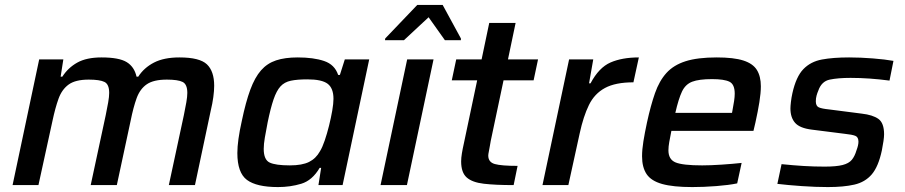

<svg xmlns="http://www.w3.org/2000/svg" viewBox="-20 -751 3673 779"><path d="M31 0 139 -510H237L226 -440H233Q256 -476 293.5 -497Q331 -518 392 -518Q463 -518 494 -499Q525 -480 534 -440H541Q564 -476 604.5 -497Q645 -518 708 -518Q790 -518 819.5 -490Q849 -462 849 -403Q849 -383 845.5 -357Q842 -331 835 -302L771 0H665L726 -284Q732 -313 736 -336Q740 -359 740 -374Q740 -409 721 -418.5Q702 -428 657 -428Q603 -428 575.5 -409Q548 -390 534.5 -353Q521 -316 510 -261L454 0H348L409 -284Q415 -313 419 -336Q423 -359 423 -374Q423 -409 404 -418.5Q385 -428 340 -428Q286 -428 258.5 -408Q231 -388 217.5 -350.5Q204 -313 193 -261L136 0Z M1108 8Q1021 8 982 -21Q943 -50 943 -130Q943 -155 947.5 -187.5Q952 -220 961 -260Q977 -337 995.5 -387Q1014 -437 1039 -465.5Q1064 -494 1100 -506Q1136 -518 1188 -518Q1252 -518 1295 -503.5Q1338 -489 1352 -447H1359L1379 -510H1478L1370 0H1272L1283 -70H1277Q1247 -19 1202.5 -5.5Q1158 8 1108 8ZM1156 -80Q1206 -80 1234 -94Q1262 -108 1278 -137Q1288 -153 1297.5 -181Q1307 -209 1315 -241Q1323 -273 1328 -302Q1333 -331 1333 -350Q1333 -393 1309.5 -411Q1286 -429 1227 -429Q1186 -429 1160 -423.5Q1134 -418 1118 -400.5Q1102 -383 1090 -348Q1078 -313 1066 -255Q1059 -219 1054.5 -192.5Q1050 -166 1050 -147Q1050 -103 1074 -91.5Q1098 -80 1156 -80Z M1524 0 1632 -510H1739L1631 0ZM1542 -588 1543 -595 1673 -731H1776L1850 -595V-588H1785L1719 -681L1619 -588Z M2064 0Q1990 0 1943 -5.5Q1896 -11 1873.5 -31Q1851 -51 1851 -96Q1851 -110 1854 -128.5Q1857 -147 1862 -169L1916 -425H1813L1831 -510H1934L1965 -658H2072L2041 -510H2163L2145 -425H2023L1971 -179Q1970 -174 1968 -161.5Q1966 -149 1963.5 -137Q1961 -125 1961 -120Q1961 -93 1987.5 -85.5Q2014 -78 2080 -78Z M2181 0 2289 -510H2387L2370 -413H2376Q2410 -477 2457 -497.5Q2504 -518 2572 -518L2550 -417Q2477 -417 2434.5 -394Q2392 -371 2369.5 -325Q2347 -279 2332 -210L2286 0Z M2789 8Q2711 8 2666.5 -4.5Q2622 -17 2603.5 -44.5Q2585 -72 2585 -117Q2585 -144 2590.5 -178Q2596 -212 2605 -254Q2620 -323 2637.5 -373Q2655 -423 2684 -455Q2713 -487 2761.5 -502.5Q2810 -518 2888 -518Q2957 -518 2996 -505.5Q3035 -493 3051 -467Q3067 -441 3067 -401Q3067 -374 3061 -336.5Q3055 -299 3045 -254L3037 -220H2704Q2699 -195 2695.5 -175.5Q2692 -156 2692 -141Q2692 -104 2721 -92Q2750 -80 2829 -80Q2862 -80 2907.5 -83Q2953 -86 2989 -90L2971 -7Q2938 0 2886.5 4Q2835 8 2789 8ZM2720 -293H2950L2952 -304Q2956 -325 2958.5 -341.5Q2961 -358 2961 -371Q2961 -409 2939.5 -419.5Q2918 -430 2869 -430Q2816 -430 2788.5 -419.5Q2761 -409 2747 -379.5Q2733 -350 2720 -293Z M3339 8Q3290 8 3232.5 4Q3175 0 3134 -5L3151 -85Q3200 -80 3241.5 -77.5Q3283 -75 3326 -75Q3373 -75 3398.5 -81.5Q3424 -88 3436 -102.5Q3448 -117 3455 -141Q3463 -162 3463 -176Q3463 -195 3450 -200Q3437 -205 3408 -208L3274 -225Q3225 -231 3206 -252.5Q3187 -274 3187 -311Q3187 -320 3189 -337.5Q3191 -355 3195 -373Q3210 -440 3239.5 -470.5Q3269 -501 3314.5 -509.5Q3360 -518 3425 -518Q3471 -518 3521.5 -514Q3572 -510 3605 -504L3589 -424Q3506 -435 3431 -435Q3380 -435 3346.5 -428Q3313 -421 3300 -383Q3296 -374 3293 -363Q3290 -352 3290 -340Q3290 -321 3302 -315.5Q3314 -310 3344 -307L3476 -290Q3521 -285 3544 -268.5Q3567 -252 3567 -206Q3567 -196 3564.5 -178.5Q3562 -161 3558 -141Q3544 -75 3517 -43.5Q3490 -12 3446.5 -2Q3403 8 3339 8Z"/></svg>

Font: Saira Medium
Style: Italic
Weight: 500
Italic angle: -12°
Designer: Hector Gatti with collaboration of the Omnibus-Type team
Foundry: Omnibus-Type
Version: Version 1.100; ttfautohint (v1.8.3)